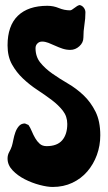

<svg xmlns="http://www.w3.org/2000/svg" viewBox="-20 -727 428 762"><path d="M168 -704Q192 -704 213.5 -695Q235 -686 258 -686Q264 -686 275.5 -695.5Q287 -705 296 -707Q306 -705 312.5 -696.5Q319 -688 319 -678Q319 -653 315 -628.5Q311 -604 311 -578Q311 -558 295 -543.5Q279 -529 259 -529Q243 -529 228 -534Q213 -539 199 -545.5Q185 -552 172 -557Q159 -562 147 -562Q136 -562 128.5 -554.5Q121 -547 121 -536Q121 -502 140 -478.5Q159 -455 187.5 -435Q216 -415 249.5 -395.5Q283 -376 311.5 -349Q340 -322 359 -284Q378 -246 378 -190Q378 -149 364.5 -112Q351 -75 326.5 -46.5Q302 -18 267 -1.5Q232 15 189 15Q168 15 137.5 7Q107 -1 78.5 -15.5Q50 -30 30 -51Q10 -72 10 -98Q10 -112 16.5 -123.5Q23 -135 27 -147Q30 -157 33 -172.5Q36 -188 41 -202Q46 -216 55 -226.5Q64 -237 79 -237L93 -231Q100 -221 106 -206.5Q112 -192 119.5 -179Q127 -166 137.5 -156.5Q148 -147 165 -147Q207 -147 227 -170.5Q247 -194 247 -235Q247 -265 229.5 -287.5Q212 -310 185.5 -330Q159 -350 128.5 -370Q98 -390 71.5 -415Q45 -440 27.5 -471.5Q10 -503 10 -547Q10 -625 51 -664.5Q92 -704 168 -704Z"/></svg>

Font: Reclame
Style: Regular
Weight: 400
Designer: Peter Wiegel
Foundry: Peter Wiegel
Version: Version 1.000